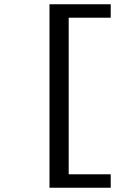

<svg xmlns="http://www.w3.org/2000/svg" viewBox="-20 -728 640 900"><path d="M212 152V-708H499V-645H302V89H499V152Z"/></svg>

Font: Source Code Pro Semibold
Style: Regular
Weight: 600
Monospace: yes
Designer: Paul D. Hunt, Teo Tuominen
Foundry: Adobe Systems Incorporated
Version: Version 2.030;PS 1.000;hotconv 16.6.51;makeotf.lib2.5.65220